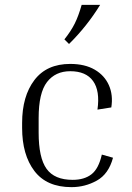

<svg xmlns="http://www.w3.org/2000/svg" viewBox="-20 -760 542 790"><path d="M269 -467Q208 -467 173.5 -422.5Q139 -378 139 -274V-214Q139 -111 171.5 -65.5Q204 -20 279 -20Q327 -20 356.5 -43Q386 -66 399 -124L445 -111Q427 -44 378.5 -17Q330 10 274 10Q172 10 121.5 -56.5Q71 -123 71 -234V-254Q71 -364 121.5 -430.5Q172 -497 269 -497Q329 -497 369.5 -473.5Q410 -450 428 -409.5Q446 -369 438 -318L381 -309Q392 -386 363 -426.5Q334 -467 269 -467ZM264 -579 245 -598Q272 -632 287.5 -663Q303 -694 316 -740H392Q338 -652 264 -579Z"/></svg>

Font: Inria Serif Light
Style: Regular
Weight: 300
Designer: Black Foundry Team
Foundry: Black Foundry
Version: Version 1.000; ttfautohint (v1.8.3)